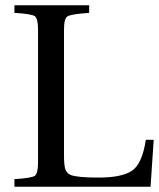

<svg xmlns="http://www.w3.org/2000/svg" viewBox="-20 -712 608 732"><path d="M35 0V-29Q101 -33 113 -42Q125 -51 125 -93V-599Q125 -641 113 -650Q101 -659 35 -663V-692H320V-663Q250 -658 237 -649.5Q224 -641 224 -599V-120Q224 -82 229 -67Q234 -52 249 -45Q275 -35 356 -35Q444 -35 483 -61Q522 -87 536 -179H566L554 0Z"/></svg>

Font: Heuristica
Style: Regular
Weight: 400
Version: Version 1.0.1 ; ttfautohint (v1.4.1)